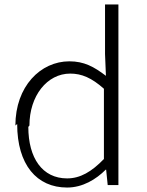

<svg xmlns="http://www.w3.org/2000/svg" viewBox="-20 -817 657 861"><path d="M57 -261C57 -78 145 24 281 24C351 24 411 -13 454 -56H456L463 13H511V-797H451V-575L455 -477C401 -518 357 -542 291 -542C162 -542 49 -430 49 -254ZM112 -254C112 -387 191 -487 295 -487C346 -487 391 -468 446 -419V-104C391 -47 340 -17 281 -17C170 -17 107 -108 107 -248Z"/></svg>

Font: GenEiGothic-pro-Light
Style: Regular
Weight: 300
Designer: Ryoko NISHIZUKA (kana & ideographs); Paul D. Hunt (Latin, Greek & Cyrillic); Wenlong ZHANG (bopomofo); Sandoll Communica
Foundry: Adobe Systems Incorporated; o_tamon
Version: Version 1.000.140830